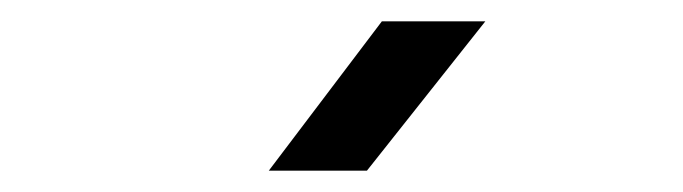

<svg xmlns="http://www.w3.org/2000/svg" viewBox="-20 -805 640 180"><path d="M232 -645 338 -785H435L324 -645Z"/></svg>

Font: JetBrainsMono NFM
Style: Regular
Weight: 400
Monospace: yes
Designer: Philipp Nurullin, Konstantin Bulenkov
Foundry: JetBrains
Version: Version 2.304; ttfautohint (v1.8.4.7-5d5b);Nerd Fonts 3.3.0